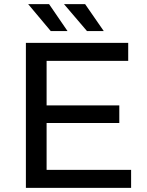

<svg xmlns="http://www.w3.org/2000/svg" viewBox="-20 -907 710 927"><path d="M613 0H105V-700H599V-613H205V-398H556V-313H205V-87H613ZM306 -757H225L116 -887H217ZM481 -757H400L289 -887H391Z"/></svg>

Font: Argentum Novus
Style: Regular
Weight: 400
Designer: Julieta Ulanovsky
Foundry: Julieta Ulanovsky
Version: Version 7.20;July 27, 2021;FontCreator 13.0.0.2683 64-bit